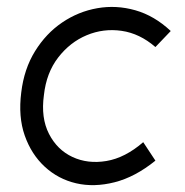

<svg xmlns="http://www.w3.org/2000/svg" viewBox="-20 -523 532 551"><path d="M426 -62Q368 -15 309 0Q250 15 198.5 3Q147 -9 108.5 -44.5Q70 -80 51 -134Q32 -188 41 -258Q49 -325 80.5 -376Q112 -427 158.5 -458.5Q205 -490 259.5 -499.5Q314 -509 368.5 -493.5Q423 -478 470 -434L426 -388Q381 -427 329 -434.5Q277 -442 229 -422Q181 -402 147 -358Q113 -314 106 -250Q97 -185 120.5 -139Q144 -93 188 -72.5Q232 -52 285.5 -61Q339 -70 391 -115Z"/></svg>

Font: Kulim Park Light
Style: Italic
Weight: 300
Italic angle: -8°
Designer: Noponies / Dale Sattler
Foundry: Noponies
Version: Version 1.000; ttfautohint (v1.8.3)